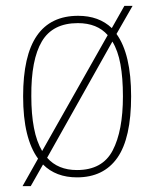

<svg xmlns="http://www.w3.org/2000/svg" viewBox="-20 -596 527 656"><path d="M110 -54Q85 -88 72 -141Q59 -194 59 -267Q59 -406 106 -474Q153 -542 247 -542Q318 -542 362 -500L405 -576H433L378 -480Q428 -411 428 -267Q428 -124 381 -57Q334 10 243 10Q171 10 127 -34L85 40H57ZM348 -476Q312 -517 246 -517Q160 -517 123 -454.5Q86 -392 87 -267Q87 -206 96 -159Q105 -112 124 -80ZM243 -15Q330 -15 365 -82Q400 -149 400 -267Q400 -330 391.5 -376.5Q383 -423 364 -454L141 -57Q178 -15 243 -15Z"/></svg>

Font: Noto Serif Bengali SemiCondensed Thin
Style: Regular
Weight: 100
Width: 4
Designer: Juan Bruce, Universal Thirst, Indian Type Foundry and the Monotype Design Team.
Foundry: Monotype Imaging Inc.
Version: Version 2.003; ttfautohint (v1.8.4.7-5d5b)